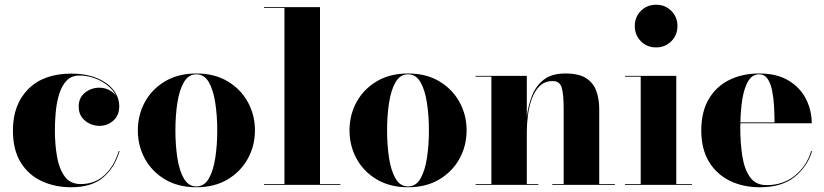

<svg xmlns="http://www.w3.org/2000/svg" viewBox="-20 -780 3478 810"><path d="M484.5 -143Q465 -74.5 416.2 -32.2Q367.5 10 280.5 10Q212 10 156.2 -15.8Q100.5 -41.5 67.5 -94.5Q34.5 -147.5 34.5 -230Q34.5 -339 99.2 -404.2Q164 -469.5 281.5 -469.5Q341.5 -469.5 387 -451.2Q432.5 -433 457.8 -401.5Q483 -370 483 -331.5Q483 -293 458 -271Q433 -249 399 -249Q379 -249 359 -258Q339 -267 325.5 -285Q312 -303 312 -330.5Q312 -368 338.5 -389Q365 -410 399 -410Q420.5 -410 439.5 -400.8Q458.5 -391.5 470 -374.5Q457.5 -401.5 432.2 -421Q407 -440.5 376.2 -451Q345.5 -461.5 316 -461.5Q281 -461.5 260.2 -439Q239.5 -416.5 229 -381Q218.5 -345.5 215 -305.5Q211.5 -265.5 211.5 -230Q211.5 -173 220.2 -121Q229 -69 252.5 -36.2Q276 -3.5 320.5 -3.5Q380.5 -3.5 421.2 -41.5Q462 -79.5 481 -143Z M561.5 -230Q561.5 -295 591.2 -349.5Q621 -404 676.5 -437Q732 -470 808.5 -470Q885 -470 940.2 -437Q995.5 -404 1025.5 -349.5Q1055.5 -295 1055.5 -230Q1055.5 -165 1025.5 -110.5Q995.5 -56 940.2 -23Q885 10 808.5 10Q732 10 676.5 -23Q621 -56 591.2 -110.5Q561.5 -165 561.5 -230ZM720 -230Q720 -168 728.2 -114Q736.5 -60 755.8 -26.8Q775 6.5 808.5 6.5Q842 6.5 861 -26.8Q880 -60 888.2 -114Q896.5 -168 896.5 -230Q896.5 -292 888.2 -346Q880 -400 861 -433.2Q842 -466.5 808.5 -466.5Q775 -466.5 755.8 -433.2Q736.5 -400 728.2 -346Q720 -292 720 -230Z M1093.5 -3.5H1180V-746.5H1093.5V-750H1330V-3.5H1416V0H1093.5Z M1454.5 -230Q1454.5 -295 1484.2 -349.5Q1514 -404 1569.5 -437Q1625 -470 1701.5 -470Q1778 -470 1833.2 -437Q1888.5 -404 1918.5 -349.5Q1948.5 -295 1948.5 -230Q1948.5 -165 1918.5 -110.5Q1888.5 -56 1833.2 -23Q1778 10 1701.5 10Q1625 10 1569.5 -23Q1514 -56 1484.2 -110.5Q1454.5 -165 1454.5 -230ZM1613 -230Q1613 -168 1621.2 -114Q1629.5 -60 1648.8 -26.8Q1668 6.5 1701.5 6.5Q1735 6.5 1754 -26.8Q1773 -60 1781.2 -114Q1789.5 -168 1789.5 -230Q1789.5 -292 1781.2 -346Q1773 -400 1754 -433.2Q1735 -466.5 1701.5 -466.5Q1668 -466.5 1648.8 -433.2Q1629.5 -400 1621.2 -346Q1613 -292 1613 -230Z M1986.5 -3.5H2053V-456.5H1986.5V-460H2202.5V-287Q2207.5 -331 2223.2 -373.2Q2239 -415.5 2272.8 -442.8Q2306.5 -470 2365.5 -470Q2421.5 -470 2452.2 -450.5Q2483 -431 2495.5 -396.8Q2508 -362.5 2508 -319V-3.5H2574V0H2310V-3.5H2358V-319Q2358 -382 2349.8 -410Q2341.5 -438 2312 -438Q2278.5 -438 2257.2 -417.5Q2236 -397 2224 -364.2Q2212 -331.5 2207.2 -294.2Q2202.5 -257 2202.5 -223V-3.5H2251V0H1986.5Z M2658 -670Q2658 -708.5 2683.8 -734.2Q2709.5 -760 2748 -760Q2786 -760 2812 -734.2Q2838 -708.5 2838 -670Q2838 -632 2812 -606Q2786 -580 2748 -580Q2709.5 -580 2683.8 -606Q2658 -632 2658 -670ZM2616.5 -3.5H2683V-456.5H2616.5V-460H2833V-3.5H2899V0H2616.5Z M3406 -142.5Q3386.5 -77.5 3332.5 -33.8Q3278.5 10 3186 10Q3114.5 10 3058.5 -17.5Q3002.5 -45 2970.5 -98.5Q2938.5 -152 2938.5 -230Q2938.5 -308 2969.8 -361.5Q3001 -415 3056.2 -442.5Q3111.5 -470 3183 -470Q3257.5 -470 3306.8 -440.2Q3356 -410.5 3380.2 -362.5Q3404.5 -314.5 3404.5 -260H3103.5Q3103 -251 3103 -242Q3103 -176 3111.8 -120.8Q3120.5 -65.5 3144.5 -32.2Q3168.5 1 3214 1Q3284 1 3333.8 -39.5Q3383.5 -80 3402 -142.5ZM3183 -466.5Q3153.5 -466.5 3136.5 -437.8Q3119.5 -409 3112 -362.8Q3104.5 -316.5 3103.5 -263.5H3247.5Q3247.5 -297 3245.5 -332.5Q3243.5 -368 3237.2 -398.5Q3231 -429 3218 -447.8Q3205 -466.5 3183 -466.5Z"/></svg>

Font: Bodoni* 48
Style: Bold
Weight: 700
Version: Version 2.2